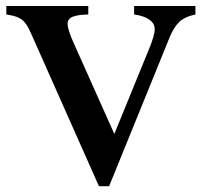

<svg xmlns="http://www.w3.org/2000/svg" viewBox="-20 -619 693 652"><path d="M643.6 -598.6V-569.8Q606 -562 587.4 -543.2Q568.8 -524.4 555.2 -490.2L350.6 13.2H315.9L89.4 -496.6Q78.6 -522 68.8 -536.6Q59.1 -551.3 43.9 -558.6Q28.8 -565.9 1.5 -569.8V-598.6H279.8V-569.8Q246.1 -569.3 227.8 -562.5Q209.5 -555.7 209.5 -537.6Q209.5 -527.8 215.6 -509.8Q221.7 -491.7 228 -478L368.2 -164.1L489.7 -461.4Q495.1 -474.6 500.2 -491.7Q505.4 -508.8 505.4 -519.5Q505.4 -536.1 493.7 -546.9Q481.9 -557.6 465.6 -563Q449.2 -568.4 435.5 -569.8V-598.6Z"/></svg>

Font: Scheherazade New SemiBold
Style: Regular
Weight: 600
Designer: SIL International
Foundry: SIL International
Version: Version 4.000